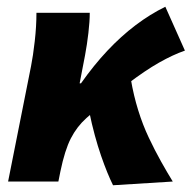

<svg xmlns="http://www.w3.org/2000/svg" viewBox="-20 -538 568 569"><path d="M4 0 72 -342Q78 -372 83 -416Q88 -460 88 -500H246Q246 -475 242 -440.5Q238 -406 232 -374L216 -291H220Q258 -345 298.5 -388Q339 -431 382 -463.5Q425 -496 470 -518L528 -388Q493 -376 451.5 -352.5Q410 -329 357.5 -289Q305 -249 236 -188Q208 -163 190 -128Q172 -93 159 -30L153 0ZM315 11Q307 -5 298 -27Q289 -49 279.5 -76.5Q270 -104 261 -137Q252 -170 244 -209L368 -302Q376 -255 389.5 -211.5Q403 -168 421 -130Q439 -92 457.5 -59Q476 -26 492 0Z"/></svg>

Font: Source Sans 3 Black
Style: Italic
Weight: 900
Italic angle: -11°
Designer: Paul D. Hunt
Foundry: Adobe
Version: Version 3.052;hotconv 1.1.0;makeotfexe 2.6.0